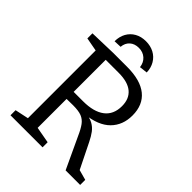

<svg xmlns="http://www.w3.org/2000/svg" viewBox="-245 -1017 1148 1148"><g transform="rotate(45 329.0 -443.0)"><path d="M49 0V-43L148 -64L135 -46V-650L152 -631L49 -650V-693L220 -698H337Q450 -698 508 -651Q566 -604 566 -515Q566 -433 514.5 -381Q463 -329 358 -318L357 -328Q396 -324 420.5 -310.5Q445 -297 462 -274.5Q479 -252 495 -219L579 -49L554 -66L638 -43V0H515L423 -197Q404 -240 386.5 -263.5Q369 -287 343.5 -297Q318 -307 271 -307L202 -306L217 -320V-46L204 -64L320 -43V0ZM217 -344 202 -366H297Q386 -366 434 -402.5Q482 -439 482 -510Q482 -572 443 -604.5Q404 -637 327 -637H202L217 -652ZM309 -886Q348 -886 378 -870Q408 -854 425.5 -824.5Q443 -795 444 -757L393 -751Q389 -786 365.5 -807Q342 -828 307 -828Q272 -828 250 -808.5Q228 -789 225 -755L176 -753Q176 -792 192.5 -822Q209 -852 239 -869Q269 -886 309 -886Z"/></g></svg>

Font: Bitter Thin
Style: Regular
Weight: 400
Version: Version 3.021